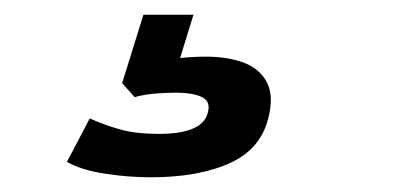

<svg xmlns="http://www.w3.org/2000/svg" viewBox="-20 -40 540 261"><path d="M185 201Q154 201 122 196Q90 191 71 180L102 121Q122 130 143.5 136Q165 142 196 142Q226 142 243 134.5Q260 127 263 111Q266 97 253.5 91.5Q241 86 219 86Q209 86 193.5 87Q178 88 163 92L146 73L175 -20H243L218 61L190 45Q206 41 224 39Q242 37 260 37Q288 37 309.5 44.5Q331 52 341.5 69.5Q352 87 346 115Q337 161 294 181Q251 201 185 201Z"/></svg>

Font: Nunito Sans 7pt SemiExpanded
Style: Bold Italic
Weight: 700
Width: 6
Italic angle: -9°
Designer: Vernon Adams
Foundry: Vernon Adams
Version: Version 3.101;gftools[0.9.27]